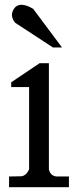

<svg xmlns="http://www.w3.org/2000/svg" viewBox="-20 -785 325 805"><path d="M119 -748 240 -586H202L43 -690Q30 -707 30 -722Q30 -737 40.5 -751Q51 -765 70.5 -765Q90 -765 119 -748ZM185 -75Q192 -45 221 -45H269V0H18V-45L71 -46Q91 -50 102 -75V-420H27V-440L146 -520H185Z"/></svg>

Font: Sawarabi Mincho
Style: Regular
Weight: 400
Version: Version 1.00